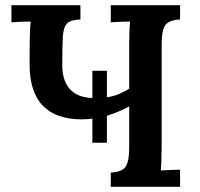

<svg xmlns="http://www.w3.org/2000/svg" viewBox="-20 -720 772 740"><path d="M336 -170V-263Q316 -260 295 -260Q197 -260 146 -311.5Q95 -363 94 -469Q94 -527 94.5 -560Q95 -593 96 -610.5Q97 -628 98 -637Q81 -637 59 -636Q37 -635 24 -634V-700H290V-645Q253 -644 238.5 -629.5Q224 -615 222 -576.5Q220 -538 220 -464Q221 -409 249 -377Q277 -345 336 -342V-447H392V-345Q419 -349 439.5 -358Q460 -367 478 -378V-553Q478 -578 479 -601Q480 -624 481 -637Q465 -637 442.5 -636Q420 -635 407 -634V-700H674V-645Q632 -643 617.5 -623.5Q603 -604 603 -546V-149Q603 -122 602 -98.5Q601 -75 600 -63Q616 -64 638.5 -65Q661 -66 674 -66V0H407V-55Q449 -57 463.5 -76.5Q478 -96 478 -154V-310Q458 -299 436.5 -290Q415 -281 392 -274V-170Z"/></svg>

Font: Lora SemiBold
Style: Regular
Weight: 600
Designer: Olga Karpushina, Alexei Vanyashin (Cyrillic)
Foundry: Cyreal
Version: Version 3.011; ttfautohint (v1.8.4.7-5d5b)